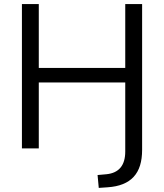

<svg xmlns="http://www.w3.org/2000/svg" viewBox="-20 -725 801 938"><path d="M462.5 193 456.7 130.1 500 126.2Q545.4 121.7 568.6 94.1Q591.9 66.5 591.9 15V-322H169.5V0H87.1V-705H169.5V-393H591.9V-705H674.3V6.9Q674.3 50.6 664.1 83.4Q653.9 116.2 633 138.9Q612.2 161.6 580.5 174.3Q548.9 187.1 505.5 190Z"/></svg>

Font: Nunito Sans 12pt ExtraLight
Style: Regular
Weight: 200
Designer: Vernon Adams
Foundry: Vernon Adams
Version: Version 3.101;gftools[0.9.27]